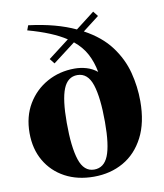

<svg xmlns="http://www.w3.org/2000/svg" viewBox="-85 -826 773 907"><g transform="rotate(-10 301.0 -372.0)"><path d="M292.5 13Q214 13 154.5 -19Q95 -51 61.5 -108.5Q28 -166 28 -242.5Q28 -321.5 63.2 -380.8Q98.5 -440 158 -473Q217.5 -506 290 -506Q319 -506 347 -497.8Q375 -489.5 397.5 -471Q388.5 -519.5 368 -558.2Q347.5 -597 309 -628.5L201.5 -546.5L182.5 -570.5L283 -647.5Q218 -690.5 101.5 -722.5L110 -745.5Q178 -737 233.5 -722Q289 -707 333.5 -686L423.5 -755.5L442.5 -731.5L364 -671Q444.5 -627.5 489.2 -567.5Q534 -507.5 551.8 -439Q569.5 -370.5 569.5 -301Q569.5 -198 533.2 -128Q497 -58 434.5 -22.5Q372 13 292.5 13ZM299.5 -20Q346.5 -20 367.2 -70.8Q388 -121.5 388 -232.5Q388 -350 367.8 -411.8Q347.5 -473.5 297.5 -473.5Q251 -473.5 230.2 -422.2Q209.5 -371 209.5 -260Q209.5 -143 229.8 -81.5Q250 -20 299.5 -20Z"/></g></svg>

Font: Newsreader 72pt
Style: Bold
Weight: 700
Designer: Hugues Gentile
Foundry: Production Type
Version: Version 1.003; ttfautohint (v1.8.3)